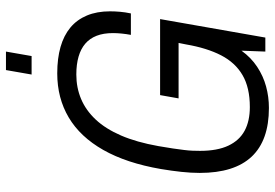

<svg xmlns="http://www.w3.org/2000/svg" viewBox="-159 -751 922 644"><g transform="rotate(-90 302.0 -429.0)"><path d="M262 12Q153 12 98.5 -46Q44 -104 44 -220Q44 -249 47.5 -281.5Q51 -314 57 -350Q77 -466 121 -543.5Q165 -621 230 -659.5Q295 -698 378 -698Q428 -698 466.5 -687Q505 -676 531.5 -654Q558 -632 572 -598.5Q586 -565 586 -521Q586 -505 584.5 -487.5Q583 -470 579 -451H507Q510 -467 511.5 -482.5Q513 -498 513 -511Q513 -543 504 -566Q495 -589 477.5 -604Q460 -619 434 -626.5Q408 -634 374 -634Q330 -634 292 -618Q254 -602 223 -569Q192 -536 169.5 -484Q147 -432 134 -359Q129 -331 126 -310Q123 -289 121 -273Q119 -257 118.5 -244Q118 -231 118 -219Q118 -161 135.5 -124Q153 -87 185.5 -69.5Q218 -52 265 -52Q330 -52 372 -76.5Q414 -101 438.5 -148.5Q463 -196 475 -266L480 -291H294L305 -353H560L498 0H451L454 -80Q431 -48 400 -27.5Q369 -7 334 2.5Q299 12 262 12ZM374 -784 389 -870H451L436 -784Z"/></g></svg>

Font: Archivo Condensed Light
Style: Italic
Weight: 300
Width: 3
Italic angle: -10°
Designer: Hector Gatti
Foundry: Omnibus-Type
Version: Version 2.001